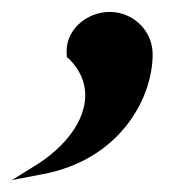

<svg xmlns="http://www.w3.org/2000/svg" viewBox="-38 -142 300 322"><path d="M-18 160 34 150C162 126 218 24 218 -51C218 -91 185 -122 146 -122C107 -122 70 -91 74 -50V-46L77 -44C122 0 109 57 64 102C53 113 41 123 27 132Z"/></svg>

Font: Charger Pro
Style: ExBd
Weight: 400
Designer: Jasper
Foundry: Cannot Into Space Fonts
Version: Version 1.09